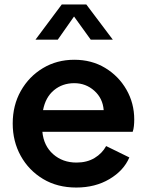

<svg xmlns="http://www.w3.org/2000/svg" viewBox="-20 -829 648 861"><path d="M322 12Q237 12 173 -26.5Q109 -65 73 -130Q37 -195 37 -275Q37 -357 73.5 -421.5Q110 -486 172.5 -523.5Q235 -561 313 -561Q391 -561 451.5 -524.5Q512 -488 547 -427Q582 -366 582 -293Q582 -279 580.5 -264Q579 -249 575 -238H170Q176 -175 218.5 -137.5Q261 -100 323 -100Q370 -100 404 -120.5Q438 -141 456 -174L560 -123Q535 -64 471 -26Q407 12 322 12ZM313 -456Q260 -456 222 -424.5Q184 -393 173 -335H445Q441 -388 403 -422Q365 -456 313 -456ZM257 -809H367L486 -651H387L312 -755L239 -651H139Z"/></svg>

Font: Plus Jakarta Text
Style: Bold
Weight: 700
Designer: Gumpita Rahayu
Foundry: Tokotype Studio
Version: Version 1.000